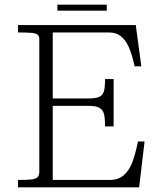

<svg xmlns="http://www.w3.org/2000/svg" viewBox="-20 -808 692 828"><path d="M201 -383.5H363.5Q395 -383.5 409.5 -391Q424 -398.5 428.5 -415.5Q433 -432.5 433 -467H470V-263H433Q433 -298 428.5 -316Q424 -334 409.2 -342.8Q394.5 -351.5 363.5 -351.5H201ZM575 -198H603.5L580 0H57.5V-32Q97.5 -32 115.5 -34Q133.5 -36 141.5 -43.5Q149.5 -51 149.5 -68V-640Q149.5 -653 141.8 -658.8Q134 -664.5 115.8 -666.2Q97.5 -668 57.5 -668V-700H565.5L589.5 -522H560.5Q550 -571.5 536 -603.5Q522 -635.5 501.2 -651.8Q480.5 -668 451 -668H207.5V-32H452.5Q490 -32 513.5 -52.2Q537 -72.5 550.5 -107.8Q564 -143 575 -198ZM227.5 -788H440.5V-762H227.5Z"/></svg>

Font: Didactic
Style: Regular
Weight: 400
Designer: Tyler Finck
Foundry: Etcetera Type Co
Version: Version 3.007;FEAKit 1.0